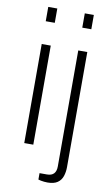

<svg xmlns="http://www.w3.org/2000/svg" viewBox="-99 -773 583 1004"><g transform="rotate(10 192.5 -270.5)"><path d="M73 -647V-723H121V-647ZM73 0V-526H121V0ZM267 -647V-723H315V-647ZM228 182Q219 182 210 181Q201 180 193 178.5Q185 177 179 175V141H218Q243 141 255 128Q267 115 267 90V-526H315V85Q315 111 307.5 133.5Q300 156 281 169Q262 182 228 182Z"/></g></svg>

Font: Archivo SemiBold Thin
Style: Regular
Weight: 250
Version: Version 2.001